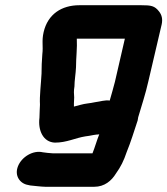

<svg xmlns="http://www.w3.org/2000/svg" viewBox="-20 -542 641 735"><path d="M315 -146C297 -144 280 -138 263 -134V-147L264 -169C263 -184 262 -193 265 -211C265 -234 270 -260 271 -285C271 -321 276 -359 274 -394H458L420 -229C414 -205 407 -182 400 -157C382 -160 363 -153 345 -151L329 -148C327 -148 317 -146 315 -146ZM548 -231 599 -449C603 -468 600 -484 589 -498C572 -520 558 -522 521 -522H284C216 -522 163 -488 147 -419C139 -384 146 -367 142 -334C140 -308 139 -285 139 -260C137 -220 131 -175 133 -141L132 -120C132 -108 131 -102 131 -91C125 -43 145 2 190 4C236 4 268 -14 307 -20C308 -20 320 -22 321 -22L337 -25C341 -26 346 -26 351 -27C354 -27 357 -27 360 -28C350 -3 343 23 334 45H183C174 45 151 42 144 41C106 32 63 59 49 94C34 131 57 161 87 166L96 168C108 169 140 173 153 173H341C380 173 407 150 424 122C442 97 454 73 465 40C481 1 493 -39 507 -81L509 -93C523 -141 537 -182 548 -231Z"/></svg>

Font: Electronic
Style: SuThkIt
Weight: 900
Version: Version 1.011